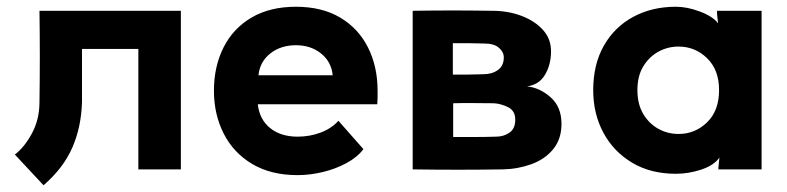

<svg xmlns="http://www.w3.org/2000/svg" viewBox="-20 -502 2333 569"><path d="M223 -357Q223 -318 223 -276.5Q223 -235 223 -200Q221 -126 194.5 -65Q168 -4 109 47L24 -44Q52 -65 74.5 -106.5Q97 -148 97 -200Q99 -335 97 -470H516V0H390V-357Z M983 -144 1057 -60Q1039 -36 1006.5 -18.5Q974 -1 936 8Q898 17 862 17Q783 17 727.5 -16Q672 -49 643 -106Q614 -163 614 -233Q614 -305 642.5 -361.5Q671 -418 725.5 -450Q780 -482 857 -482Q934 -482 988 -450Q1042 -418 1070.5 -361.5Q1099 -305 1099 -233Q1099 -221 1099 -212.5Q1099 -204 1098 -193H744Q749 -148 780.5 -122.5Q812 -97 862 -97Q898 -97 930 -109Q962 -121 983 -144ZM746 -279H966Q962 -319 931.5 -343.5Q901 -368 857 -368Q812 -368 781 -343.5Q750 -319 746 -279Z M1203 0V-470Q1265 -471 1320.5 -471Q1376 -471 1439 -470Q1486 -470 1525.5 -455Q1565 -440 1589 -413.5Q1613 -387 1613 -350Q1613 -311 1595.5 -281Q1578 -251 1542 -246Q1580 -242 1612 -213.5Q1644 -185 1644 -135Q1644 -90 1619.5 -60Q1595 -30 1555 -15.5Q1515 -1 1470 0Q1400 1 1336.5 1Q1273 1 1203 0ZM1322 -281Q1348 -281 1367 -281Q1386 -281 1412 -282Q1438 -282 1455.5 -294.5Q1473 -307 1473 -332Q1473 -348 1458.5 -360.5Q1444 -373 1416 -373Q1389 -374 1369 -374Q1349 -374 1322 -374ZM1323 -96Q1358 -96 1387.5 -96Q1417 -96 1450 -97Q1473 -97 1490 -109Q1507 -121 1507 -147Q1507 -174 1485.5 -184.5Q1464 -195 1443 -196Q1411 -196 1383.5 -196.5Q1356 -197 1323 -196Z M1983 -482Q2017 -482 2055 -467.5Q2093 -453 2108 -433L2105 -461V-470H2237V0H2109V-5L2112 -35Q2096 -12 2058.5 0.5Q2021 13 1983 13Q1908 13 1853 -20Q1798 -53 1768 -109Q1738 -165 1738 -235Q1738 -311 1769.5 -366.5Q1801 -422 1856.5 -452Q1912 -482 1983 -482ZM1991 -105Q2040 -105 2075.5 -139.5Q2111 -174 2111 -235Q2111 -295 2075.5 -329.5Q2040 -364 1991 -364Q1959 -364 1931.5 -349Q1904 -334 1886.5 -305.5Q1869 -277 1869 -235Q1869 -193 1886.5 -164Q1904 -135 1931.5 -120Q1959 -105 1991 -105Z"/></svg>

Font: Kreadon
Style: Bold
Weight: 700
Designer: Reiya WATANABE
Foundry: StudioGnu
Version: Version 1.003; ttfautohint (v1.8.4.7-5d5b);gftools[0.9.32]